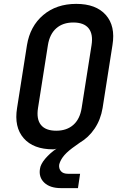

<svg xmlns="http://www.w3.org/2000/svg" viewBox="-20 -760 640 990"><path d="M295 210Q238 210 208.5 182Q179 154 186 111Q189 87 213 58.5Q237 30 272 6Q264 10 254 10Q152 10 102 -47.5Q52 -105 68 -203L119 -527Q135 -625 203 -682.5Q271 -740 373 -740Q475 -740 525.5 -683Q576 -626 560 -528L509 -203Q499 -143 468 -97Q437 -51 391 -24L352 4Q319 29 304 50Q289 71 285 90Q283 110 294.5 123Q306 136 330 136H393L382 210ZM270 -86Q324 -86 358 -116Q392 -146 401 -203L452 -527Q461 -584 437 -614Q413 -644 358 -644Q304 -644 270 -614Q236 -584 227 -527L176 -203Q167 -146 191 -116Q215 -86 270 -86Z"/></svg>

Font: NKDuy Mono SemiBold
Style: Italic
Weight: 600
Italic angle: -9°
Monospace: yes
Designer: NKDuy
Foundry: NKDuy
Version: Version 2.251; ttfautohint (v1.8.4.7-5d5b)